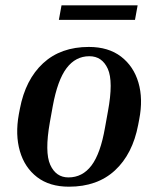

<svg xmlns="http://www.w3.org/2000/svg" viewBox="-20 -694 597 724"><path d="M505 -244 501 -223Q480 -113 413.5 -51.5Q347 10 240 10Q167 10 120 -26Q73 -62 55 -124Q37 -186 51 -263L55 -284Q76 -394 142.5 -455.5Q209 -517 315 -517Q389 -517 436.5 -480.5Q484 -444 502 -382.5Q520 -321 505 -244ZM387 -274Q408 -387 386.5 -434.5Q365 -482 317 -482Q265 -482 231 -437Q197 -392 179 -294L168 -233Q148 -120 169.5 -72.5Q191 -25 238 -25Q291 -25 325 -70Q359 -115 376 -213ZM499 -674 489 -619H202L212 -674Z"/></svg>

Font: Inria Serif
Style: Bold Italic
Weight: 700
Italic angle: -10°
Designer: Black Foundry Team
Foundry: Black Foundry
Version: Version 1.000; ttfautohint (v1.8.3)